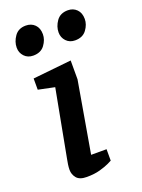

<svg xmlns="http://www.w3.org/2000/svg" viewBox="-139 -783 629 853"><g transform="rotate(-20 175.5 -356.5)"><path d="M120 6Q86 6 72 -11Q58 -28 58 -50Q58 -61 60 -75Q62 -89 64 -98L124 -417L47 -433V-486L229 -505V-416L171 -80H244V-26Q241 -24 225 -16.5Q209 -9 182.5 -1.5Q156 6 120 6ZM279 -582Q253 -582 237 -599Q221 -616 221 -640Q221 -668 239 -693.5Q257 -719 293 -719Q318 -719 334.5 -702.5Q351 -686 351 -657Q351 -631 333 -606.5Q315 -582 279 -582ZM81 -582Q55 -582 39 -599Q23 -616 23 -640Q23 -668 41 -693.5Q59 -719 94 -719Q120 -719 136.5 -702.5Q153 -686 153 -657Q153 -631 135 -606.5Q117 -582 81 -582Z"/></g></svg>

Font: Faustina SemiBold
Style: Italic
Weight: 600
Italic angle: -8°
Designer: Alfonso Garcia
Foundry: http://www.omnibus-type.com
Version: Version 1.200